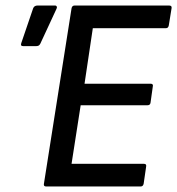

<svg xmlns="http://www.w3.org/2000/svg" viewBox="-20 -675 641 695"><path d="M147 0Q137 0 139 -10L239 -645Q241 -655 250 -655H592Q603 -655 601 -645L591 -583Q589 -573 581 -573H316L286 -372H525Q536 -372 533 -361L525 -304Q524 -294 514 -294H272L239 -82H501Q511 -82 509 -72L500 -10Q498 0 489 0ZM64 -508Q53 -508 57 -519L100 -645Q104 -655 116 -655H179Q184 -655 185.5 -651Q187 -647 184 -642L126 -517Q123 -511 119 -509.5Q115 -508 110 -508Z"/></svg>

Font: Sofia Sans Semi Condensed Medium
Style: Italic
Weight: 500
Italic angle: -9°
Version: Version 4.100